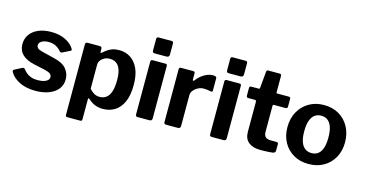

<svg xmlns="http://www.w3.org/2000/svg" viewBox="-89 -1153 3287 1730"><g transform="rotate(15 1554.5 -288.5)"><path d="M381.9 -391.8Q364.6 -414 335.9 -430.2Q307.1 -446.4 265 -446.4Q228 -446.4 202.4 -432Q176.8 -417.5 176.8 -391.6Q176.8 -379.4 187 -367.7Q197.3 -355.9 233.2 -346.9L347.5 -318.6Q430.8 -299.6 465.7 -256.9Q500.6 -214.2 500.6 -160.5Q500.6 -106.8 470.2 -68.8Q439.7 -30.9 385.9 -10.4Q332.1 10 262.2 10Q172.9 10 110.7 -21.7Q48.6 -53.4 23.6 -99.6Q19.7 -106.9 19.7 -113.3Q19.7 -119.7 25.6 -123.1L93.9 -158.5Q103.7 -163.3 109.2 -162.5Q114.7 -161.6 118.6 -156.8Q132.3 -138.9 150.1 -123.1Q167.9 -107.3 195.1 -97.6Q222.4 -87.9 263 -88.6Q290.9 -89.3 313.5 -95.5Q336.1 -101.7 349.2 -114.2Q362.4 -126.7 362.4 -144.1Q362.4 -161 348.4 -173.6Q334.5 -186.2 295.7 -195.2L193.4 -217.3Q117.7 -233.8 79.6 -270.6Q41.5 -307.4 40.7 -366.5Q40.7 -416.8 67.5 -456Q94.3 -495.2 145.3 -517.6Q196.3 -540 266.7 -540Q342.9 -540 398.3 -512.1Q453.6 -484.2 477.6 -445.1Q481.8 -439.3 483.7 -432.5Q485.7 -425.6 477.3 -421.5L405.2 -385.8Q398.2 -382.7 392.5 -384.5Q386.8 -386.2 381.9 -391.8Z M718.1 -530Q739.5 -530 739.5 -509.7V-480.1Q739.5 -473.5 743.9 -473.3Q748.4 -473 753.7 -477.5Q770.2 -493 789.8 -507Q809.3 -521.1 836.3 -530.6Q863.2 -540 900.3 -540Q958.6 -540 1004.7 -510.5Q1050.9 -481 1078.2 -421.4Q1105.5 -361.9 1105.5 -269.3Q1105.5 -172.9 1077.4 -111Q1049.3 -49.2 1001.2 -19.6Q953 10 891.8 10Q852.9 10 820.2 -2.1Q787.5 -14.2 758.4 -40.7Q747.5 -50.6 743.4 -49.6Q739.4 -48.7 739.4 -35.1V147.9Q739.4 165 724 165H601.2Q585.4 165 585.4 146.7V-508Q585.4 -519.3 590 -524.6Q594.6 -530 608.1 -530H718.1ZM739.4 -137.5Q759.3 -114.6 782.1 -100.9Q804.9 -87.1 835.3 -87.1Q869.7 -87.1 895.4 -105.5Q921 -123.8 935.2 -164.4Q949.5 -205 949.5 -272.4Q949.5 -336.7 935.3 -373.9Q921.1 -411 895.8 -426.9Q870.4 -442.9 837.6 -442.9Q809.6 -442.9 787.3 -431.2Q765 -419.5 752.2 -401.4Q739.4 -383.3 739.4 -363.3V-137.5Z M1348.4 -24.1Q1348.4 -10.7 1342.1 -5.4Q1335.8 0 1321.4 0H1216.1Q1203.4 0 1198.9 -4.9Q1194.4 -9.7 1194.4 -20.7V-510.7Q1194.4 -530 1210.5 -530H1333Q1348.4 -530 1348.4 -512.9ZM1349.8 -619.4Q1349.8 -594.1 1322.9 -594.1H1214.6Q1201.9 -594.1 1197.4 -599.9Q1192.9 -605.7 1192.9 -616.7V-721.9Q1192.9 -742 1209.9 -742H1333.5Q1349.8 -742 1349.8 -723.3Z M1480.5 0Q1468.6 0 1464 -5Q1459.4 -10 1459.4 -20.4V-511Q1459.4 -530 1475.2 -530H1592.4Q1607.5 -530 1607.5 -513.4V-454Q1607.5 -447.6 1612.4 -446.2Q1617.2 -444.9 1621.9 -451Q1642 -478.3 1667.3 -498.2Q1692.5 -518 1719.7 -529Q1746.8 -540 1771 -540Q1807.4 -540 1807.4 -522.9V-407.1Q1807.4 -390.7 1791.7 -394.3Q1774.2 -398.5 1754.8 -400.5Q1735.5 -402.4 1721.8 -402.4Q1703.5 -402.4 1684.3 -395.2Q1665 -387.9 1648.9 -375.2Q1632.8 -362.5 1623.1 -347Q1613.4 -331.6 1613.4 -315.1V-23.3Q1613.4 0 1587.3 0H1480.5Z M2039.4 -24.1Q2039.4 -10.7 2033.1 -5.4Q2026.8 0 2012.4 0H1907.1Q1894.4 0 1889.9 -4.9Q1885.4 -9.7 1885.4 -20.7V-510.7Q1885.4 -530 1901.5 -530H2024Q2039.4 -530 2039.4 -512.9ZM2040.8 -619.4Q2040.8 -594.1 2013.9 -594.1H1905.6Q1892.9 -594.1 1888.4 -599.9Q1883.9 -605.7 1883.9 -616.7V-721.9Q1883.9 -742 1900.9 -742H2024.5Q2040.8 -742 2040.8 -723.3Z M2373 -423.7Q2361.8 -423.7 2361.8 -412.5V-171Q2361.8 -136.7 2378.1 -122.2Q2394.5 -107.7 2429.5 -107.7H2482.8Q2489.7 -107.7 2493.8 -103Q2497.9 -98.3 2497.9 -91.4L2497.2 -29.5Q2497.2 -11 2474.8 -6.1Q2457.4 -3.7 2436.7 -2.4Q2415.9 -1 2395.3 -0.5Q2374.6 0 2356.2 0Q2287.7 0 2247.7 -32.5Q2207.8 -65 2207.8 -129V-408.9Q2207.8 -423.7 2195.1 -423.7H2134.1Q2115.3 -423.7 2115.3 -441.1V-514.7Q2115.3 -530 2132.7 -530H2201.8Q2211.3 -530 2212 -540.6L2226 -692.9Q2227.4 -710 2241.1 -710H2349.9Q2366 -710 2366 -691.2V-540.6Q2366 -530.7 2375.9 -530.7H2481.4Q2498.8 -530.7 2498.8 -515.4V-441.1Q2498.8 -423.7 2479.3 -423.7Z M2809 10Q2729.6 10 2669.2 -24.9Q2608.9 -59.7 2575 -121.2Q2541.1 -182.7 2541.1 -262Q2541.1 -345.4 2576.2 -407.9Q2611.3 -470.4 2672 -505.2Q2732.7 -540 2810 -540Q2890.8 -540 2950.9 -504.3Q3011 -468.6 3044.7 -406.1Q3078.4 -343.6 3078.4 -262.6Q3078.4 -183 3044.3 -121.5Q3010.2 -60 2949.7 -25Q2889.1 10 2809 10ZM2810.3 -92.1Q2847.3 -92.1 2872.3 -111.7Q2897.2 -131.2 2909.8 -169.9Q2922.4 -208.7 2922.4 -265.4Q2922.4 -323.6 2909.6 -362.5Q2896.9 -401.4 2871.8 -421.1Q2846.8 -440.7 2810 -440.7Q2773.9 -440.7 2748.4 -421.1Q2722.8 -401.4 2710 -362.5Q2697.1 -323.6 2697.1 -265.4Q2697.1 -208.3 2710 -169.7Q2722.8 -131.2 2748.4 -111.7Q2773.9 -92.1 2810.3 -92.1Z"/></g></svg>

Font: Libre Franklin Thin
Style: Regular
Weight: 100
Designer: Pablo Impallari, Rodrigo Fuenzalida, Nhung Nguyen
Foundry: Impallari Type
Version: Version 3.000